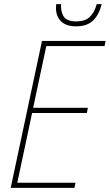

<svg xmlns="http://www.w3.org/2000/svg" viewBox="-20 -913 533 933"><path d="M32 0 184 -714H493L488 -689H205L141 -389H407L402 -364H136L64 -25H347L342 0ZM350 -785Q301 -785 276.5 -809.5Q252 -834 252 -875Q252 -886 253 -893H277Q274 -860 288.5 -834.5Q303 -809 350 -809Q393 -809 416 -830.5Q439 -852 450 -893H474Q461 -840 431.5 -812.5Q402 -785 350 -785Z"/></svg>

Font: Noto Sans SemiCondensed Thin
Style: Italic
Weight: 100
Width: 4
Italic angle: -12°
Designer: Monotype Design Team
Foundry: Monotype Imaging Inc.
Version: Version 2.013; ttfautohint (v1.8.4.7-5d5b)